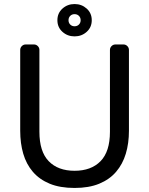

<svg xmlns="http://www.w3.org/2000/svg" viewBox="-20 -920 738 950"><path d="M80 0ZM591 -700Q602 -700 610 -692Q618 -684 618 -673V-273Q618 -211 602.5 -159.5Q587 -108 554.5 -70Q522 -32 471 -11Q420 10 349 10Q277 10 226 -11Q175 -32 142.5 -70Q110 -108 95 -159.5Q80 -211 80 -273V-673Q80 -684 88 -692Q96 -700 107 -700H148Q159 -700 167 -692Q175 -684 175 -673V-268Q175 -170 221 -122.5Q267 -75 349 -75Q431 -75 477.5 -122.5Q524 -170 524 -268V-673Q524 -684 532 -692Q540 -700 551 -700ZM319 -820Q319 -807 327.5 -798.5Q336 -790 349 -790Q362 -790 370.5 -798.5Q379 -807 379 -820Q379 -833 370.5 -841.5Q362 -850 349 -850Q336 -850 327.5 -841.5Q319 -833 319 -820ZM264 -820Q264 -855 289 -877.5Q314 -900 349 -900Q384 -900 409 -877.5Q434 -855 434 -820Q434 -785 409 -762.5Q384 -740 349 -740Q314 -740 289 -762.5Q264 -785 264 -820Z"/></svg>

Font: Rubik
Style: Regular
Weight: 400
Designer: Hubert & Fischer
Foundry: Hubert & Fischer
Version: Version 1.002; ttfautohint (v1.6)